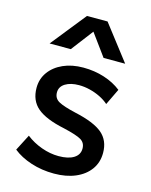

<svg xmlns="http://www.w3.org/2000/svg" viewBox="-116 -835 726 924"><g transform="rotate(15 247.0 -373.0)"><path d="M243.5 14.5Q182 14.5 128.5 -3Q75 -20.5 38.5 -50L80 -130.5Q114.5 -103.5 157.8 -88Q201 -72.5 243 -72.5Q291.5 -72.5 318.5 -89.5Q345.5 -106.5 345.5 -137Q345.5 -166 322.2 -179.8Q299 -193.5 234 -208.5Q140.5 -228 98.2 -263.8Q56 -299.5 56 -363Q56 -407.5 80.8 -441.8Q105.5 -476 149 -495.5Q192.5 -515 249.5 -515Q305 -515 354 -499.2Q403 -483.5 439 -455L400 -374Q381.5 -390.5 357 -402.5Q332.5 -414.5 305.2 -421.2Q278 -428 251 -428Q209 -428 182.8 -411.8Q156.5 -395.5 156.5 -367Q156.5 -337.5 181.5 -323.5Q206.5 -309.5 267.5 -295.5Q363.5 -274.5 405 -239.5Q446.5 -204.5 446.5 -142.5Q446.5 -95 421 -59.8Q395.5 -24.5 349.8 -5Q304 14.5 243.5 14.5ZM61.5 -585 201 -759.5H303.5L438 -585H330.5L250.5 -694.5L167 -585Z"/></g></svg>

Font: Geologica Cursive
Style: Regular
Weight: 400
Designer: Sindre Bremnes, Frode Helland
Foundry: Monokrom Skriftforlag AS
Version: Version 1.010;gftools[0.9.28]